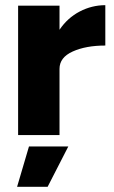

<svg xmlns="http://www.w3.org/2000/svg" viewBox="-20 -522 441 742"><path d="M50 -500H210V-407Q241 -453 288 -477.5Q335 -502 387 -502V-346Q312 -346 261 -323Q210 -300 210 -256V0H50ZM92 44H244L164 200H46Z"/></svg>

Font: Oak Sans ExtraBold
Style: Regular
Weight: 800
Designer: Erik Kennedy, Walven
Foundry: Erik Kennedy, Walven
Version: Version 1.000